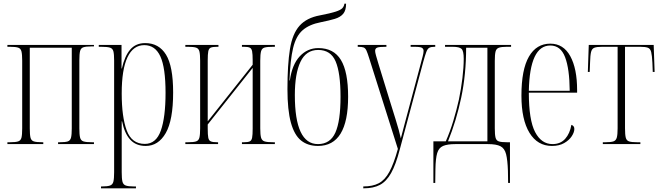

<svg xmlns="http://www.w3.org/2000/svg" viewBox="-20 -779 3575 1038"><path d="M20 0V-10H35Q64 -10 78 -14.5Q92 -19 96 -34.5Q100 -50 100 -85V-451Q100 -485 96 -501Q92 -517 78 -521.5Q64 -526 35 -526H20V-536H488V-528H473Q445 -528 431 -523.5Q417 -519 413 -503Q409 -487 409 -453V-85Q409 -51 413 -35Q417 -19 431.5 -14.5Q446 -10 477 -10H488V0H294V-10H304Q333 -10 346.5 -14.5Q360 -19 364 -35Q368 -51 368 -85V-521H141V-85Q141 -50 145 -34.5Q149 -19 163 -14.5Q177 -10 209 -10H214V0Z M526 239V229H531Q561 229 575 224Q589 219 593 203Q597 187 597 152V-452Q597 -486 593 -501.5Q589 -517 574.5 -521.5Q560 -526 528 -526H514V-536H637V-409H639Q654 -476 684 -511Q714 -546 765 -546Q839 -546 877.5 -483.5Q916 -421 916 -279Q916 -129 876 -59.5Q836 10 768 10Q715 10 684 -24Q653 -58 640 -123H638Q638 -87 638 -53Q638 -19 638 17V152Q638 187 642 203Q646 219 660 224Q674 229 703 229H715V239ZM763 -1Q824 -1 849.5 -73Q875 -145 875 -277Q875 -413 847 -474Q819 -535 760 -535Q700 -535 669 -469Q638 -403 638 -274Q638 -147 665 -74Q692 -1 763 -1Z M982 0V-10H997Q1026 -10 1040 -14.5Q1054 -19 1058 -35Q1062 -51 1062 -85V-451Q1062 -485 1058 -501Q1054 -517 1040 -521.5Q1026 -526 997 -526H982V-536H1161V-526H1154Q1130 -526 1119.5 -521.5Q1109 -517 1106 -501.5Q1103 -486 1103 -453V-123L1346 -429V-453Q1346 -486 1343 -501.5Q1340 -517 1330 -521.5Q1320 -526 1299 -526H1288V-536H1466V-526H1456Q1425 -526 1410.5 -522Q1396 -518 1391.5 -502Q1387 -486 1387 -451V-85Q1387 -50 1391.5 -34.5Q1396 -19 1410.5 -14.5Q1425 -10 1456 -10H1466V0H1288V-10H1299Q1320 -10 1330 -14.5Q1340 -19 1343 -34.5Q1346 -50 1346 -84V-412L1103 -106V-84Q1103 -50 1106 -34.5Q1109 -19 1120 -14.5Q1131 -10 1153 -10H1159V0Z M1699 10Q1644 10 1607.5 -19.5Q1571 -49 1552.5 -116.5Q1534 -184 1534 -297Q1534 -430 1547.5 -513.5Q1561 -597 1599.5 -640Q1638 -683 1710 -696Q1767 -707 1794.5 -716Q1822 -725 1831 -735Q1840 -745 1842 -759H1851Q1851 -723 1835.5 -704.5Q1820 -686 1790 -677Q1760 -668 1715 -659Q1652 -647 1616 -615.5Q1580 -584 1564.5 -519Q1549 -454 1545 -344H1547Q1559 -430 1600.5 -474.5Q1642 -519 1701 -519Q1784 -519 1823 -455Q1862 -391 1862 -256Q1862 10 1699 10ZM1699 0Q1765 0 1793 -62Q1821 -124 1821 -256Q1821 -385 1794.5 -447Q1768 -509 1700 -509Q1635 -509 1604.5 -445Q1574 -381 1574 -265Q1574 0 1699 0Z M1944 229Q1995 229 2028 211.5Q2061 194 2085 150Q2109 106 2131 26L1976 -464Q1967 -493 1961 -506Q1955 -519 1945.5 -522.5Q1936 -526 1916 -526H1914V-536H2069V-526H2065Q2030 -526 2019 -521.5Q2008 -517 2008 -504Q2008 -496 2013 -478Q2018 -460 2026 -434L2090 -226Q2108 -169 2118.5 -134.5Q2129 -100 2135.5 -77Q2142 -54 2147 -31Q2155 -60 2167 -107Q2179 -154 2193 -204L2255 -436Q2261 -459 2265.5 -476Q2270 -493 2270 -504Q2270 -514 2262 -520Q2254 -526 2220 -526H2200V-536H2333V-526H2328Q2310 -526 2300.5 -520.5Q2291 -515 2284.5 -497.5Q2278 -480 2268 -444L2141 30Q2120 111 2094.5 156.5Q2069 202 2034 220.5Q1999 239 1948 239H1944Z M2323 210V-15H2390Q2413 -67 2430.5 -125Q2448 -183 2461 -241Q2473 -299 2480 -357Q2487 -415 2487 -461Q2487 -503 2475.5 -514.5Q2464 -526 2427 -526H2386V-536H2743V-526H2719Q2691 -526 2677 -521Q2663 -516 2659 -500Q2655 -484 2655 -450V-85Q2655 -51 2659 -35Q2663 -19 2677 -14.5Q2691 -10 2720 -10H2737V210H2727L2726 145Q2724 86 2716 54.5Q2708 23 2685.5 11.5Q2663 0 2617 0H2442Q2399 0 2375.5 10Q2352 20 2343.5 49Q2335 78 2334 135L2333 210ZM2402 -15H2615V-521H2500Q2500 -377 2473.5 -251.5Q2447 -126 2402 -15Z M2964 10Q2886 10 2842.5 -61Q2799 -132 2799 -262Q2799 -403 2839.5 -473Q2880 -543 2955 -543Q3026 -543 3063 -475.5Q3100 -408 3100 -292V-278H2839Q2839 -130 2873 -65Q2907 0 2967 0Q3010 0 3035.5 -28.5Q3061 -57 3069 -104Q3085 -99 3085 -82Q3085 -64 3071 -42.5Q3057 -21 3030 -5.5Q3003 10 2964 10ZM3060 -288Q3059 -407 3035 -470Q3011 -533 2955 -533Q2844 -533 2839 -288Z M3239 0V-10H3253Q3282 -10 3296 -14.5Q3310 -19 3314.5 -35Q3319 -51 3319 -85V-526H3235Q3207 -526 3193.5 -521Q3180 -516 3175.5 -498Q3171 -480 3170 -440L3168 -390H3158L3163 -536H3514L3519 -390H3509L3507 -440Q3505 -479 3500.5 -497.5Q3496 -516 3482.5 -521Q3469 -526 3441 -526H3359V-85Q3359 -51 3363 -35Q3367 -19 3381 -14.5Q3395 -10 3424 -10H3442V0Z"/></svg>

Font: Noto Serif Display ExtraCondensed ExtraLight
Style: Regular
Weight: 200
Width: 2
Designer: Monotype Design Team
Foundry: Monotype Imaging Inc.
Version: Version 2.009